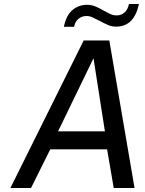

<svg xmlns="http://www.w3.org/2000/svg" viewBox="-20 -939 722 959"><path d="M398 -737H526L652 0H548L515 -193H231L135 0H32ZM504 -283 447 -648 270 -283ZM415 -915Q436 -915 455 -907.5Q474 -900 498 -886Q522 -873 534.5 -867.5Q547 -862 562 -862Q586 -862 602.5 -877Q619 -892 624 -919H674Q650 -806 560 -806Q540 -806 522.5 -813Q505 -820 477 -835Q454 -847 440.5 -853Q427 -859 412 -859Q389 -859 372 -845Q355 -831 350 -805H299Q311 -863 342 -889Q373 -915 415 -915Z"/></svg>

Font: Exo Medium
Style: Italic
Weight: 500
Italic angle: -9°
Designer: Natanael Gama
Foundry: Natanael Gama
Version: Version 1.500; ttfautohint (v1.6)